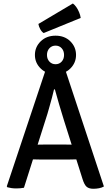

<svg xmlns="http://www.w3.org/2000/svg" viewBox="-20 -1104 652 1130"><path d="M246.5 -686H366.5L591.5 -6.5Q580 0.5 563.2 3.8Q546.5 7 529.5 7Q504 7 490.2 -4.5Q476.5 -16 466 -49.5L356 -397Q342 -440.5 328 -489.5Q314 -538.5 303 -578H298Q293 -555.5 285.8 -529Q278.5 -502.5 271.5 -477.2Q264.5 -452 259 -433.5L121 1Q111 3 99.2 4Q87.5 5 75 5Q61 5 47.2 3Q33.5 1 23 -2L20 -7.5ZM232 -165Q227.5 -165 213.2 -165.2Q199 -165.5 184.8 -165.8Q170.5 -166 165.5 -166H116L149 -252.5H192.5Q197.5 -252.5 210 -252.8Q222.5 -253 235.2 -253.2Q248 -253.5 252.5 -253.5H352Q357 -253.5 369.5 -253.2Q382 -253 395.2 -252.8Q408.5 -252.5 413 -252.5H458L486.5 -166H437Q432 -166 417.5 -165.8Q403 -165.5 388.8 -165.2Q374.5 -165 369.5 -165ZM185.5 -780.5Q185.5 -827.5 219.5 -860.8Q253.5 -894 307 -894Q360.5 -894 394 -860.8Q427.5 -827.5 427.5 -780.5Q427.5 -734 394 -700.8Q360.5 -667.5 307 -667.5Q253.5 -667.5 219.5 -700.8Q185.5 -734 185.5 -780.5ZM256.5 -780.5Q256.5 -757 270.8 -741.5Q285 -726 307 -726Q329 -726 343 -741.5Q357 -757 357 -780.5Q357 -804.5 343 -820Q329 -835.5 307 -835.5Q285 -835.5 270.8 -820Q256.5 -804.5 256.5 -780.5ZM409 -1083.5Q419 -1076.5 428.8 -1062.8Q438.5 -1049 445.5 -1032.2Q452.5 -1015.5 455 -998.5L237 -909.5Q225 -917 216.5 -933Q208 -949 206 -963Z"/></svg>

Font: Signika
Style: Regular
Weight: 400
Designer: Anna Giedry
Foundry: Anna Giedry
Version: Version 2.001